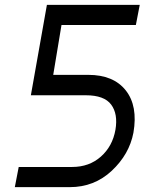

<svg xmlns="http://www.w3.org/2000/svg" viewBox="-20 -770 658 790"><path d="M41 0 57 -83H277Q347 -83 395 -125.5Q443 -168 455 -236Q466 -301 437.5 -339.5Q409 -378 333 -378H107L173 -750H555L539 -667H233L199 -462H343Q447 -462 497.5 -398Q548 -334 529 -224Q512 -135 440 -67.5Q368 0 267 0Z"/></svg>

Font: Hermit LightItalic
Style: Regular
Weight: 300
Italic angle: -10°
Designer: Pablo Caro
Version: Version 2.000;PS 002.000;hotconv 1.0.88;makeotf.lib2.5.64775